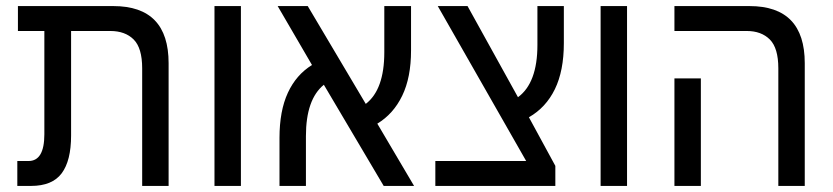

<svg xmlns="http://www.w3.org/2000/svg" viewBox="-20 -612 2742 632"><path d="M37 0V-82H74Q126 -82 126 -170V-510H39V-592H353Q535 -592 535 -404V0H448V-387Q448 -454 420 -482Q392 -510 343 -510H214V-166Q214 -83 183 -41.5Q152 0 82 0Z M686 0V-592H773V0Z M900 0V-158Q900 -247 927.5 -306.5Q955 -366 1007 -398L894 -592H993L1184 -270Q1245 -317 1245 -440V-592H1333V-446Q1333 -357 1304 -297Q1275 -237 1222 -205L1343 0H1243L1046 -333Q987 -285 987 -164V0Z M1413 0V-82H1712L1421 -592H1519L1685 -292Q1749 -339 1749 -464V-592H1836V-470Q1836 -379 1806.5 -318.5Q1777 -258 1721 -226L1808 -66V0Z M1957 0V-592H2044V0Z M2542 0V-387Q2542 -454 2514 -482Q2486 -510 2438 -510H2200V-592H2447Q2629 -592 2629 -404V0ZM2200 0V-354H2287V0Z"/></svg>

Font: Noto Sans Hebrew SemiCondensed
Style: Regular
Weight: 400
Width: 4
Designer: Monotype Design Team
Foundry: Monotype Imaging Inc.
Version: Version 2.004; ttfautohint (v1.8.4.7-5d5b)